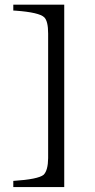

<svg xmlns="http://www.w3.org/2000/svg" viewBox="-20 -731 401 810"><path d="M251 -711.4V58.1H36.1V32.2Q141.1 25.4 164.1 6.3Q182.6 -12.2 183.1 -64V-589.4Q183.1 -642.1 166.5 -658.2Q145 -678.7 46.4 -686Q41 -686.5 36.1 -686.5V-711.4Z"/></svg>

Font: Linux Biolinum Capitals O
Style: Small Caps
Weight: 400
Designer: Philipp H. Poll
Foundry: Philipp H. Poll
Version: Version 1.0.4